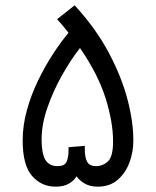

<svg xmlns="http://www.w3.org/2000/svg" viewBox="-20 -700 585 720"><path d="M189 0Q135 0 100 -40.5Q65 -81 65 -173Q65 -230 81 -287.5Q97 -345 123 -398.5Q149 -452 179 -498Q209 -544 237 -577Q217 -603 194 -628L260 -680Q339 -594 387 -504Q435 -414 457.5 -329.5Q480 -245 480 -173Q480 -129 465 -89.5Q450 -50 420.5 -25Q391 0 347 0Q318 0 298 -11.5Q278 -23 267 -39Q258 -23 238.5 -11.5Q219 0 189 0ZM298 -140Q298 -109 307 -93Q316 -77 340 -77Q366 -77 385 -95Q404 -113 404 -170Q404 -242 376 -331.5Q348 -421 280 -520Q246 -477 213 -418.5Q180 -360 158 -297Q136 -234 136 -177Q136 -125 150 -101Q164 -77 196 -77Q223 -77 230 -94Q237 -111 237 -135V-148L298 -153Z"/></svg>

Font: Go Noto Current
Style: Regular
Weight: 400
Designer: Monotype Design Team
Foundry: Monotype Imaging Inc.
Version: Version 2.007; ttfautohint (v1.8) -l 8 -r 50 -G 200 -x 14 -D